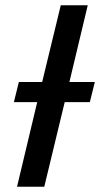

<svg xmlns="http://www.w3.org/2000/svg" viewBox="-20 -713 382 733"><path d="M45 0 122 -323H33L52 -400H141L212 -693H315L245 -400H342L323 -323H227L149 0Z"/></svg>

Font: Ubuntu Sans Medium
Style: Italic
Weight: 500
Italic angle: -13.5°
Designer: Dalton Maag Ltd
Foundry: Dalton Maag Ltd
Version: Version 1.006